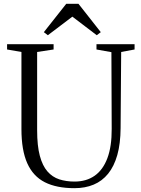

<svg xmlns="http://www.w3.org/2000/svg" viewBox="-20 -974 736 1003"><path d="M369 9Q275.5 9 214.2 -22Q153 -53 122.5 -121Q92 -189 92 -299.5V-702.5L17 -715.5V-743H260V-715.5L174 -702.5V-293.5Q174 -212.5 188 -160.2Q202 -108 227.8 -78.5Q253.5 -49 289.5 -37.2Q325.5 -25.5 369.5 -25.5Q431 -25.5 474.5 -56Q518 -86.5 541 -147.8Q564 -209 563.5 -301L562 -701.5L484 -715.5V-743H683V-715.5L613 -702.5L610 -305Q609.5 -223.5 592.8 -164.2Q576 -105 544.8 -66.5Q513.5 -28 469.2 -9.5Q425 9 369 9ZM230 -790 209 -806 326 -954H390L506.5 -806L485.5 -790L358 -887Z"/></svg>

Font: Merriweather 96pt Light
Style: Regular
Weight: 300
Version: Version 2.100